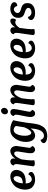

<svg xmlns="http://www.w3.org/2000/svg" viewBox="1414 -2124 963 3832"><g transform="rotate(-90 1896.0 -208.5)"><path d="M151 -179Q152 -117 175.5 -86.5Q199 -56 233 -56Q261 -56 288 -75Q315 -94 332 -126Q380 -107 380 -67Q380 -36 333 -13Q286 10 225 10Q187 10 153.5 -0.5Q120 -11 90.5 -32.5Q61 -54 44 -92.5Q27 -131 27 -183Q27 -256 51 -315.5Q75 -375 113.5 -410.5Q152 -446 196.5 -465Q241 -484 285 -484Q352 -484 386 -449.5Q420 -415 420 -363Q420 -313 391 -266.5Q362 -220 313 -200Q259 -177 184 -177Q169 -177 151 -179ZM296 -358Q296 -384 283.5 -401.5Q271 -419 251 -419Q214 -419 186 -366.5Q158 -314 152 -236Q171 -236 184.5 -237.5Q198 -239 221 -246Q244 -253 258.5 -265Q273 -277 284.5 -301Q296 -325 296 -358Z M630 -259Q610 -109 610 -59Q610 -30 613 -5Q574 4 547 4Q492 4 492 -31Q492 -44 514.5 -189.5Q537 -335 537 -363Q537 -405 509 -417Q513 -448 536 -466Q559 -484 587 -484Q613 -484 631 -468Q649 -452 649 -422Q649 -404 646 -386Q675 -433 716.5 -458.5Q758 -484 796 -484Q845 -484 871.5 -449Q898 -414 898 -358Q898 -340 880.5 -238Q863 -136 861 -108Q861 -69 898 -52Q894 -24 872.5 -7Q851 10 825 10Q795 10 774 -13Q753 -36 753 -80Q753 -122 771 -222.5Q789 -323 789 -342Q789 -407 749 -407Q719 -407 686.5 -365.5Q654 -324 630 -259Z M1271 -206Q1285 -298 1298 -376Q1261 -418 1217 -418Q1164 -418 1133 -351.5Q1102 -285 1102 -191Q1102 -134 1119.5 -100Q1137 -66 1161 -66Q1185 -66 1215.5 -104Q1246 -142 1271 -206ZM1219 -485Q1331 -485 1412 -428Q1388 -330 1363 -162Q1360 -140 1355 -97Q1350 -54 1346.5 -26.5Q1343 1 1334.5 41.5Q1326 82 1315 108.5Q1304 135 1284.5 165Q1265 195 1239.5 212.5Q1214 230 1176.5 241.5Q1139 253 1092 253Q1033 253 994 232Q955 211 955 182Q955 142 1019 117Q1041 187 1100 187Q1234 187 1248 -80Q1219 -33 1180.5 -11.5Q1142 10 1108 10Q1044 10 1011.5 -42.5Q979 -95 979 -170Q979 -297 1048 -391Q1117 -485 1219 -485Z M1586 -531Q1561 -531 1545.5 -547.5Q1530 -564 1530 -592Q1530 -624 1552 -647Q1574 -670 1603 -670Q1626 -670 1642.5 -651.5Q1659 -633 1659 -606Q1659 -575 1635.5 -553Q1612 -531 1586 -531ZM1523 -366Q1523 -404 1496 -417Q1499 -447 1522 -465.5Q1545 -484 1574 -484Q1600 -484 1618 -468Q1636 -452 1636 -421Q1636 -383 1608.5 -251.5Q1581 -120 1581 -108Q1581 -68 1618 -52Q1614 -26 1595.5 -8Q1577 10 1548 10Q1511 10 1493.5 -17Q1476 -44 1476 -81Q1476 -128 1499.5 -230Q1523 -332 1523 -366Z M1850 -259Q1830 -109 1830 -59Q1830 -30 1833 -5Q1794 4 1767 4Q1712 4 1712 -31Q1712 -44 1734.5 -189.5Q1757 -335 1757 -363Q1757 -405 1729 -417Q1733 -448 1756 -466Q1779 -484 1807 -484Q1833 -484 1851 -468Q1869 -452 1869 -422Q1869 -404 1866 -386Q1895 -433 1936.5 -458.5Q1978 -484 2016 -484Q2065 -484 2091.5 -449Q2118 -414 2118 -358Q2118 -340 2100.5 -238Q2083 -136 2081 -108Q2081 -69 2118 -52Q2114 -24 2092.5 -7Q2071 10 2045 10Q2015 10 1994 -13Q1973 -36 1973 -80Q1973 -122 1991 -222.5Q2009 -323 2009 -342Q2009 -407 1969 -407Q1939 -407 1906.5 -365.5Q1874 -324 1850 -259Z M2323 -179Q2324 -117 2347.5 -86.5Q2371 -56 2405 -56Q2433 -56 2460 -75Q2487 -94 2504 -126Q2552 -107 2552 -67Q2552 -36 2505 -13Q2458 10 2397 10Q2359 10 2325.5 -0.5Q2292 -11 2262.5 -32.5Q2233 -54 2216 -92.5Q2199 -131 2199 -183Q2199 -256 2223 -315.5Q2247 -375 2285.5 -410.5Q2324 -446 2368.5 -465Q2413 -484 2457 -484Q2524 -484 2558 -449.5Q2592 -415 2592 -363Q2592 -313 2563 -266.5Q2534 -220 2485 -200Q2431 -177 2356 -177Q2341 -177 2323 -179ZM2468 -358Q2468 -384 2455.5 -401.5Q2443 -419 2423 -419Q2386 -419 2358 -366.5Q2330 -314 2324 -236Q2343 -236 2356.5 -237.5Q2370 -239 2393 -246Q2416 -253 2430.5 -265Q2445 -277 2456.5 -301Q2468 -325 2468 -358Z M2771 -179Q2772 -117 2795.5 -86.5Q2819 -56 2853 -56Q2881 -56 2908 -75Q2935 -94 2952 -126Q3000 -107 3000 -67Q3000 -36 2953 -13Q2906 10 2845 10Q2807 10 2773.5 -0.5Q2740 -11 2710.5 -32.5Q2681 -54 2664 -92.5Q2647 -131 2647 -183Q2647 -256 2671 -315.5Q2695 -375 2733.5 -410.5Q2772 -446 2816.5 -465Q2861 -484 2905 -484Q2972 -484 3006 -449.5Q3040 -415 3040 -363Q3040 -313 3011 -266.5Q2982 -220 2933 -200Q2879 -177 2804 -177Q2789 -177 2771 -179ZM2916 -358Q2916 -384 2903.5 -401.5Q2891 -419 2871 -419Q2834 -419 2806 -366.5Q2778 -314 2772 -236Q2791 -236 2804.5 -237.5Q2818 -239 2841 -246Q2864 -253 2878.5 -265Q2893 -277 2904.5 -301Q2916 -325 2916 -358Z M3369 -386Q3310 -386 3255 -301Q3229 -125 3229 -59Q3229 -30 3232 -5Q3193 4 3166 4Q3111 4 3111 -31Q3111 -44 3133.5 -189.5Q3156 -335 3156 -363Q3156 -405 3128 -417Q3132 -448 3155 -466Q3178 -484 3206 -484Q3232 -484 3250 -468Q3268 -452 3268 -422Q3268 -405 3265 -387Q3289 -426 3324.5 -455Q3360 -484 3397 -484Q3442 -484 3442 -436Q3442 -397 3414 -367Q3395 -386 3369 -386Z M3694 -345Q3684 -380 3665.5 -397Q3647 -414 3625 -414Q3598 -414 3575 -392Q3552 -370 3552 -340Q3552 -313 3572.5 -298Q3593 -283 3622 -275Q3651 -267 3680 -256Q3709 -245 3729.5 -217Q3750 -189 3750 -144Q3750 -68 3695.5 -29Q3641 10 3554 10Q3495 10 3453.5 -12Q3412 -34 3412 -71Q3412 -122 3472 -134Q3481 -100 3506 -81Q3531 -62 3561 -62Q3603 -62 3628.5 -80.5Q3654 -99 3654 -124Q3654 -150 3633.5 -165Q3613 -180 3584 -189Q3555 -198 3525.5 -210Q3496 -222 3475.5 -250Q3455 -278 3455 -322Q3455 -403 3510 -444Q3565 -485 3644 -485Q3688 -485 3728 -463.5Q3768 -442 3768 -404Q3768 -353 3694 -345Z"/></g></svg>

Font: Overlock
Style: Bold Italic
Weight: 700
Designer: Dario Muhafara
Foundry: Dario Manuel Muhafara
Version: Version 1.002